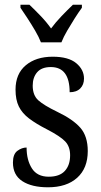

<svg xmlns="http://www.w3.org/2000/svg" viewBox="-20 -786 428 816"><path d="M184 10Q115 10 75 -16Q35 -42 35 -95Q35 -131 54 -145Q73 -159 93 -159Q93 -106 115.5 -70.5Q138 -35 187 -35Q233 -35 255.5 -59.5Q278 -84 278 -126Q278 -163 257 -185Q236 -207 180 -236Q133 -260 103.5 -282.5Q74 -305 60 -333.5Q46 -362 46 -405Q46 -472 89.5 -508.5Q133 -545 204 -545Q271 -545 304 -517.5Q337 -490 337 -452Q337 -426 321 -410Q305 -394 276 -394Q276 -501 196 -501Q157 -501 138 -479Q119 -457 119 -422Q119 -381 143 -359.5Q167 -338 223 -311Q290 -279 321.5 -243Q353 -207 353 -144Q353 -71 308 -30.5Q263 10 184 10ZM154 -606Q145 -629 129.5 -655.5Q114 -682 97 -708Q80 -734 67 -753V-766H105Q128 -744 153 -718Q178 -692 197 -665Q217 -692 242 -718Q267 -744 290 -766H328V-753Q314 -734 297.5 -708Q281 -682 265.5 -655.5Q250 -629 241 -606Z"/></svg>

Font: Noto Serif Georgian Condensed
Style: Regular
Weight: 400
Width: 3
Designer: Monotype Design Team, Akaki Razmadze
Foundry: Google LLC
Version: Version 2.003; ttfautohint (v1.8.4.7-5d5b)